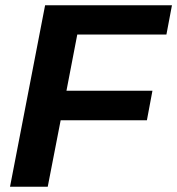

<svg xmlns="http://www.w3.org/2000/svg" viewBox="-20 -708 672 728"><path d="M611 -577H273L232 -364H558L537 -252H210L161 0H18L151 -688H632Z"/></svg>

Font: Libra Sans
Style: Bold Italic
Weight: 700
Italic angle: -12°
Foundry: Context Ltd
Version: Version 1.002